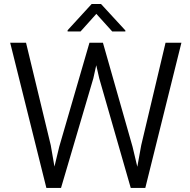

<svg xmlns="http://www.w3.org/2000/svg" viewBox="-20 -920 932 940"><path d="M270 -201.7 418 -710.9H483.9L628.9 -201.7L652.3 -103.5L671.4 -209L790.5 -710.9H868.2L691.4 0H620.1L465.8 -536.6L451.2 -600.6L437 -536.6L278.8 0H207L29.8 -710.9H107.4L228.5 -209L246.6 -104.5ZM474.6 -900.4 593.8 -771V-766.1H529.3L451.7 -852.1L374.5 -766.1H311V-772L428.7 -900.4Z"/></svg>

Font: Vazirmatn FD Light
Style: Regular
Weight: 300
Designer: Saber Rastikerdar
Foundry: Saber Rastikerdar
Version: Version 33.003